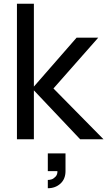

<svg xmlns="http://www.w3.org/2000/svg" viewBox="-20 -740 570 1020"><path d="M70 0V-720H160V-280L387 -540H502L264 -270L530 0H406L160 -260V0ZM234 260V216Q243 216 253.5 213Q264 210 275 198.5Q286 187 285 169H234V75H328V169Q328 211 301 235.5Q274 260 234 260Z"/></svg>

Font: Manrope Medium
Style: Medium
Weight: 500
Designer: Mikhail Sharanda
Foundry: Mikhail Sharanda
Version: Version 4.000;hotconv 1.0.109;makeotfexe 2.5.65596